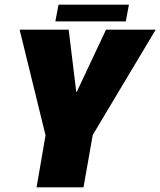

<svg xmlns="http://www.w3.org/2000/svg" viewBox="-20 -802 686 822"><path d="M136.5 0H337.5L377 -224L646.5 -675H434L308.5 -408.5H306.5L274 -675H64L175 -222.5ZM217 -710.5H518.5L532 -782H230.5Z"/></svg>

Font: Anybody Condensed Black
Style: Italic
Weight: 900
Width: 3
Italic angle: -10°
Version: Version 1.113;gftools[0.9.25]